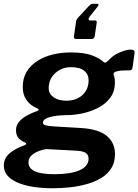

<svg xmlns="http://www.w3.org/2000/svg" viewBox="-58 -813 726 1007"><path d="M342.1 -608.5Q328.6 -608.5 329.6 -620.2L341 -700.2Q343 -711.7 351.3 -720.3L404.4 -777.6Q411 -784.7 416.1 -788.9Q421.2 -793.1 429.2 -793.1H453.8Q458.2 -793.1 458.7 -789Q459.2 -784.9 455.1 -779.7L413.5 -727.1Q406 -718.3 406.8 -712Q407.7 -705.7 414.5 -705.7H439.1Q446.2 -705.7 448.3 -702.3Q450.3 -698.9 448.6 -689.2L438.9 -624.6Q436.5 -608.5 424.1 -608.5H342.1ZM220.6 174.3Q99.9 174.3 31 143.1Q-37.9 112 -37.9 55.8Q-37.9 16.1 -6.7 -9.6Q24.5 -35.2 67.1 -49.7Q77.3 -53.4 79 -58Q80.6 -62.7 71.4 -66.4Q49.2 -76 37.6 -90.7Q26 -105.5 26 -129.9Q26 -155.7 42.5 -174.7Q58.9 -193.7 83.6 -207.3Q108.2 -220.9 130.9 -228.3Q141.9 -232.4 144.2 -236.8Q146.6 -241.1 137.3 -244.6Q101.5 -259.6 81.3 -288.1Q61.2 -316.6 61.2 -355.8Q61.2 -403.5 82.4 -437.8Q103.6 -472 139.6 -494.5Q175.6 -517 220.4 -527.5Q265.1 -538 312.3 -538Q384.4 -538 424.7 -522.6Q464.9 -507.1 485.4 -487.7Q492.2 -481.6 501 -487.8Q509.8 -494 516.9 -502.3Q531.8 -518.1 551.8 -529.1Q571.9 -540.1 592.1 -546.4Q612.3 -552.8 625.7 -552.8Q637 -552.8 643.1 -549.3Q649.3 -545.8 647.6 -533.8L638.4 -465.9Q636.7 -451.8 632.3 -447.6Q627.9 -443.4 618.6 -443.8Q603.6 -444.2 588 -443.5Q572.5 -442.7 564.4 -440.9Q530.5 -436.6 539.2 -416.2Q541.7 -410.5 543.2 -401.6Q544.7 -392.8 544.7 -381.3Q544.7 -334.3 521 -301.6Q497.3 -268.9 458.7 -248.5Q420.1 -228.1 375.1 -218.6Q330.1 -209 287.3 -209Q279.4 -209 260.3 -207.9Q241.2 -206.7 219.6 -202.8Q198 -198.9 182.7 -190.8Q167.3 -182.8 167.3 -169.1Q167.3 -159.5 180.6 -155.9Q193.9 -152.4 223.3 -150.1L365.1 -141.7Q458.9 -136.2 502 -100.3Q545.1 -64.4 545.1 -4.1Q545.1 38.9 525.4 69.9Q505.7 100.9 472.4 120.9Q439 140.9 397 152.6Q354.9 164.4 309.3 169.4Q263.7 174.3 220.6 174.3ZM228.8 100.7Q269.4 100.7 302.3 95.5Q335.3 90.4 358.3 80.5Q381.3 70.6 394 55.2Q406.6 39.7 406.6 19.4Q406.6 -1.5 391 -11.5Q375.5 -21.4 336.6 -23L184.8 -31.1Q165.6 -28.5 143.9 -20.1Q122.2 -11.6 106.7 2.7Q91.3 17.1 91.3 39.1Q91.3 69.9 124.8 85.3Q158.4 100.7 228.8 100.7ZM290.7 -284.8Q322.3 -284.8 348.5 -297.1Q374.6 -309.5 390.7 -333.6Q406.7 -357.7 406.7 -392Q406.7 -423.5 383.2 -442.1Q359.6 -460.8 313.6 -460.8Q282.7 -460.8 256.2 -446.8Q229.7 -432.8 213.6 -408.2Q197.4 -383.6 197.4 -350.6Q197.4 -321.5 222.6 -303.1Q247.8 -284.8 290.7 -284.8Z"/></svg>

Font: Libre Franklin Thin
Style: Italic
Weight: 100
Italic angle: -8°
Designer: Pablo Impallari, Rodrigo Fuenzalida, Nhung Nguyen
Foundry: Impallari Type
Version: Version 3.000